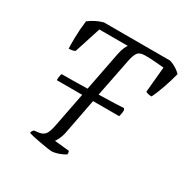

<svg xmlns="http://www.w3.org/2000/svg" viewBox="-161 -842 955 981"><g transform="rotate(30 316.5 -352.0)"><path d="M272 0Q264 0 245 -3Q226 -6 203 -10Q180 -14 160 -18.5Q140 -23 130 -27Q133 -40 142 -47L168 -50Q192 -53 204.5 -68.5Q217 -84 226 -133L264 -328H114Q114 -344 116 -353.5Q118 -363 120 -367Q151 -367 191 -367.5Q231 -368 272 -369L317 -600Q322 -624 329 -640Q336 -656 341 -661H173L123 -506Q120 -503 110 -500.5Q100 -498 86 -498Q85 -519 85.5 -563Q86 -607 93 -663Q131 -692 175 -704H566Q588 -697 605.5 -685.5Q623 -674 633 -663Q621 -616 605 -571Q589 -526 575 -498Q561 -498 552.5 -500.5Q544 -503 540 -506L554 -656Q537 -658 504 -660.5Q471 -663 443 -663Q408 -663 397 -644Q386 -625 381 -598L336 -371Q389 -372 429.5 -373.5Q470 -375 483 -376L488 -366Q488 -354 486 -344.5Q484 -335 482 -328H328L287 -115Q282 -93 274 -77Q266 -61 261 -55L348 -46Q352 -37 351 -27Q333 -15 310.5 -7.5Q288 0 272 0Z"/></g></svg>

Font: Texturina 72pt 72pt ExtraLight
Style: Italic
Weight: 200
Italic angle: -11°
Designer: Guillermo Torres Carreño
Foundry: Omnibus-Type
Version: Version 1.002; ttfautohint (v1.8.3)